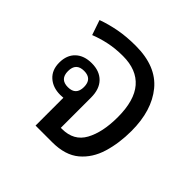

<svg xmlns="http://www.w3.org/2000/svg" viewBox="-146 -706 849 849"><g transform="rotate(45 278.5 -281.5)"><path d="M182 0V-174Q173 -173 163 -173Q117 -173 88 -199Q59 -225 59 -271Q59 -318 87 -344.5Q115 -371 163 -371Q212 -371 240 -342.5Q268 -314 268 -261V-72H275Q349 -72 381 -130.5Q413 -189 413 -283Q413 -388 368.5 -439.5Q324 -491 238 -491Q191 -491 151 -482.5Q111 -474 76 -460L52 -530Q93 -545 140.5 -554Q188 -563 246 -563Q374 -563 436.5 -487Q499 -411 499 -283Q499 -207 479.5 -142.5Q460 -78 413.5 -39Q367 0 286 0ZM163 -221Q213 -221 213 -272Q213 -323 163 -323Q113 -323 113 -272Q113 -221 163 -221Z"/></g></svg>

Font: Noto Sans Thai Looped
Style: Regular
Weight: 400
Designer: Sasikarn Vongin, Ben Mitchell
Foundry: The Fontpad Ltd
Version: Version 1.001; ttfautohint (v1.8.4.7-5d5b)